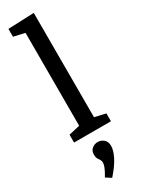

<svg xmlns="http://www.w3.org/2000/svg" viewBox="-274 -803 840 1122"><g transform="rotate(-30 146.0 -242.0)"><path d="M270 -53V0H21V-53L96 -70V-697L21 -714V-767L196 -774V-70ZM111 290 75 267Q95 234 102 215Q109 196 109 185Q109 174 103.5 166Q98 158 92 147.5Q86 137 86 120Q86 93 103.5 79.5Q121 66 142 66Q163 66 181 80.5Q199 95 199 125Q199 154 178.5 195.5Q158 237 111 290Z"/></g></svg>

Font: Bitter Medium
Style: Regular
Weight: 500
Designer: Sol Matas, and Bitter project Authors
Foundry: Sol Matas
Version: Version 2.001